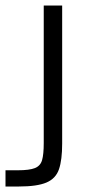

<svg xmlns="http://www.w3.org/2000/svg" viewBox="-75 -516 323 698"><path d="M-55 162V103H-10Q32 103 52 95Q72 87 78 66Q84 45 84 4V-496H151V6Q151 65 139.5 99Q128 133 94 147.5Q60 162 -6 162Z"/></svg>

Font: Atkinson Hyperlegible Next Light
Style: Regular
Weight: 300
Designer: Elliott Scott, Megan Eiswerth, Linus Boman, Theodore Petrosky, Letters from Sweden
Foundry: Applied Design Works, Letters from Sweden
Version: Version 2.001